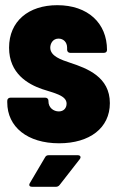

<svg xmlns="http://www.w3.org/2000/svg" viewBox="-20 -545 453 741"><path d="M208 8C326 8 404 -51 404 -147C404 -248 317 -281 250 -303C217 -314 174 -328 174 -361C174 -377 184 -396 206 -396C224 -396 239 -383 239 -361V-353C239 -346 244 -341 251 -341H381C388 -341 393 -345 393 -352C393 -456 319 -525 201 -525C90 -525 15 -463 15 -361C15 -261 88 -220 143 -201C188 -186 237 -177 237 -145C237 -128 226 -115 207 -115C187 -115 167 -129 167 -154V-156C167 -163 162 -168 155 -168H20C13 -168 8 -163 8 -156V-150C8 -55 86 8 208 8ZM104 176H195C201 176 206 174 210 169L288 69C294 61 290 54 280 54H168C162 54 157 56 154 62L95 162C90 171 95 176 104 176Z"/></svg>

Font: Barlow Condensed ExtraBold
Style: Regular
Weight: 800
Width: 3
Designer: Jeremy Tribby
Foundry: Tribby Type
Version: Version 1.422;hotconv 1.0.109;makeotfexe 2.5.65596